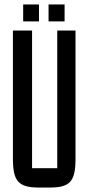

<svg xmlns="http://www.w3.org/2000/svg" viewBox="-20 -837 396 862"><path d="M155 -741V-817H84V-741ZM270 -741V-817H198V-741ZM203 5C296 5 319 -24 319 -125V-700H237V-82H124V-700H38V-125C38 -24 62 5 155 5Z"/></svg>

Font: Queering
Style: Regular
Weight: 400
Designer: Adam Naccarato
Foundry: adamnac
Version: Version 2.000;hotconv 1.0.109;makeotfexe 2.5.65596